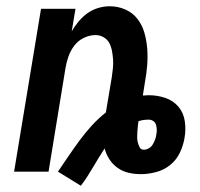

<svg xmlns="http://www.w3.org/2000/svg" viewBox="-20 -548 640 613"><path d="M165 0Q182 -25 199 -50Q216 -75 234 -99.5Q252 -124 273 -147Q294 -170 318 -189L337 -302Q339 -316 340.5 -330.5Q342 -345 341 -358.5Q340 -372 337.5 -385.5Q335 -399 329 -410.5Q323 -422 311 -429Q299 -436 285 -436Q266 -436 247.5 -427Q229 -418 217 -402Q205 -386 198.5 -367.5Q192 -349 189 -330L135 0H25L111 -520H221L209 -448Q218 -464 231 -479.5Q244 -495 259.5 -506Q275 -517 293.5 -522.5Q312 -528 330 -528Q357 -528 380.5 -517.5Q404 -507 419 -487.5Q434 -468 441 -443.5Q448 -419 450 -393Q452 -367 450 -340.5Q448 -314 443 -287L436 -243Q441 -243 445.5 -243.5Q450 -244 455 -244Q482 -244 507.5 -235.5Q533 -227 549.5 -207.5Q566 -188 570 -161Q574 -134 569 -107Q565 -83 554 -60Q543 -37 523 -21Q503 -5 478 1.5Q453 8 430 8Q409 8 390 3.5Q371 -1 355.5 -12Q340 -23 329.5 -39Q319 -55 314 -74Q304 -59 295 -44Q286 -29 277 -14Q268 1 258.5 16Q249 31 238 45ZM439 -70Q447 -70 455 -74.5Q463 -79 467.5 -86.5Q472 -94 475 -102Q478 -110 479 -118Q481 -127 480.5 -135Q480 -143 478 -150Q476 -157 469.5 -161.5Q463 -166 455 -166Q447 -166 439 -165Q431 -164 422 -161Q421 -153 420 -144Q419 -135 418.5 -126.5Q418 -118 418 -109.5Q418 -101 420 -93Q422 -85 426 -77.5Q430 -70 439 -70Z"/></svg>

Font: Iosevka Extended Oblique
Style: Bold
Weight: 700
Width: 7
Italic angle: -9°
Monospace: yes
Designer: Belleve Invis
Foundry: Belleve Invis
Version: Version 32.5.0; ttfautohint (v1.8.4)